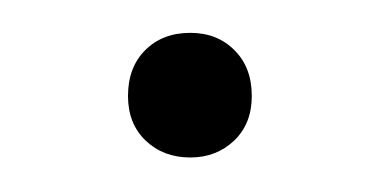

<svg xmlns="http://www.w3.org/2000/svg" viewBox="-20 -336 226 114"><path d="M93 -242.5Q77 -242.5 66.5 -252.5Q56 -262.5 56 -279Q56 -296 66.2 -306.2Q76.5 -316.5 93 -316.5Q109 -316.5 119.2 -306.2Q129.5 -296 129.5 -279Q129.5 -262.5 119 -252.5Q108.5 -242.5 93 -242.5Z"/></svg>

Font: Encode Sans Condensed Condensed ExtraLight
Style: Regular
Weight: 200
Width: 3
Designer: Multiple Designers
Foundry: Impallari Type
Version: Version 3.000; ttfautohint (v1.8.3) -l 8 -r 50 -G 200 -x 14 